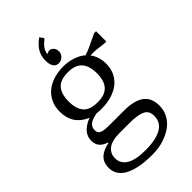

<svg xmlns="http://www.w3.org/2000/svg" viewBox="-284 -851 1123 1123"><g transform="rotate(-45 277.0 -290.0)"><path d="M500 14Q500 -52 458 -82.5Q416 -113 334 -113H217Q191 -113 174 -115Q157 -117 147.5 -122Q138 -127 134 -134.5Q130 -142 130 -154Q130 -178 148 -193Q166 -208 207 -215Q216 -214 226.5 -213.5Q237 -213 247 -213Q295 -213 333 -225Q371 -237 397.5 -258.5Q424 -280 438.5 -311Q453 -342 453 -381Q453 -410 445 -435Q437 -460 422 -480H459L529 -472H545V-557H529L436 -513L402 -501Q390 -512 374 -520.5Q358 -529 340 -535Q322 -541 302.5 -544Q283 -547 264 -547Q219 -547 181.5 -535Q144 -523 117.5 -500.5Q91 -478 76.5 -446.5Q62 -415 62 -375Q62 -320 87 -283Q112 -246 160 -226Q137 -217 120.5 -206Q104 -195 93.5 -182.5Q83 -170 77.5 -155.5Q72 -141 72 -126Q72 -95 87 -76.5Q102 -58 134 -47V-43Q87 -35 59.5 -10Q32 15 32 61Q32 90 46 113Q60 136 89 152.5Q118 169 162 178Q206 187 266 187Q319 187 362 173.5Q405 160 436 137Q467 114 483.5 82Q500 50 500 14ZM224 -39H298Q337 -39 363 -35Q389 -31 405.5 -22.5Q422 -14 429 0Q436 14 436 34Q436 87 390.5 113.5Q345 140 257 140Q178 140 138 116Q98 92 98 46Q98 8 128 -15.5Q158 -39 224 -39ZM141 -379Q141 -441 168.5 -472.5Q196 -504 259 -504Q319 -504 347 -472.5Q375 -441 375 -379Q375 -318 347 -287Q319 -256 259 -256Q196 -256 168.5 -287Q141 -318 141 -379ZM259 -578Q269 -578 278 -582Q287 -586 294 -592.5Q301 -599 305 -608Q309 -617 309 -626Q309 -646 298 -658.5Q287 -671 271 -671Q266 -671 260.5 -668.5Q255 -666 253 -664L250 -666Q252 -685 262.5 -701Q273 -717 303 -742L285 -767Q249 -742 231.5 -712Q214 -682 214 -643Q214 -612 226 -595Q238 -578 259 -578Z"/></g></svg>

Font: GradeGX
Style: Regular
Weight: 100
Width: 1
Designer: Adam Twardoch
Foundry: Adam Twardoch
Version: Version 2.002; DEVELOPMENT